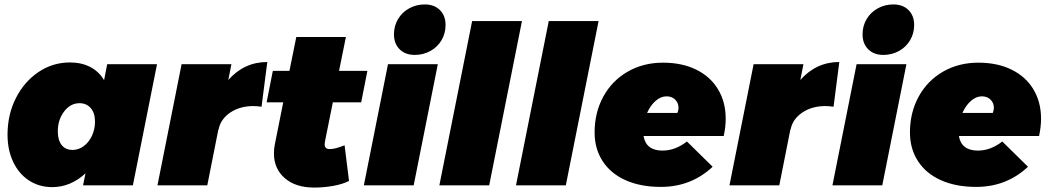

<svg xmlns="http://www.w3.org/2000/svg" viewBox="-20 -837 4737 867"><path d="M14 -229Q14 -319 51.5 -393.5Q89 -468 153.5 -511.5Q218 -555 296 -555Q348 -555 387.5 -534.5Q427 -514 450 -475L464 -547H689L580 0H355L366 -54Q298 8 216 8Q157 8 111 -22Q65 -52 39.5 -106Q14 -160 14 -229ZM409 -288Q409 -326 390 -348.5Q371 -371 339 -371Q298 -371 269.5 -333.5Q241 -296 241 -244Q241 -204 258.5 -182Q276 -160 308 -160Q335 -160 358.5 -177.5Q382 -195 395.5 -224.5Q409 -254 409 -288Z M1187 -557 1161 -355Q1141 -358 1124 -358Q1063 -358 1019.5 -328.5Q976 -299 967 -252H966L916 0H691L800 -547H1025L1011 -476Q1083 -557 1187 -557Z M1448 -201Q1446 -189 1446 -186Q1446 -162 1472 -164Q1494 -164 1536 -181L1556 -20Q1527 -5 1484 2.5Q1441 10 1399 10Q1315 10 1266 -32.5Q1217 -75 1217 -144Q1217 -166 1221 -185L1259 -375H1184L1212 -517H1287L1318 -670H1542L1511 -517H1639L1611 -375H1483Z M1957 -547 1848 0H1623L1732 -547ZM1992 -724Q1992 -686 1973.5 -655Q1955 -624 1923 -606.5Q1891 -589 1853 -589Q1810 -589 1784.5 -614.5Q1759 -640 1759 -682Q1759 -720 1777.5 -751Q1796 -782 1828 -799.5Q1860 -817 1898 -817Q1941 -817 1966.5 -791.5Q1992 -766 1992 -724Z M2337 -742 2189 0H1964L2112 -742Z M2683 -742 2535 0H2310L2458 -742Z M3257 -301Q3257 -264 3248 -223H2886Q2897 -157 2972 -157Q3029 -157 3082 -198L3198 -84Q3101 7 2964 7Q2873 7 2805.5 -23Q2738 -53 2701.5 -109Q2665 -165 2665 -239Q2665 -329 2704.5 -401Q2744 -473 2814.5 -513.5Q2885 -554 2974 -554Q3060 -554 3124 -522.5Q3188 -491 3222.5 -433.5Q3257 -376 3257 -301ZM3044 -350Q3044 -372 3029 -387Q3014 -402 2990 -402Q2964 -402 2940.5 -381.5Q2917 -361 2902 -327H3039Q3044 -340 3044 -350Z M3770 -557 3744 -355Q3724 -358 3707 -358Q3646 -358 3602.5 -328.5Q3559 -299 3550 -252H3549L3499 0H3274L3383 -547H3608L3594 -476Q3666 -557 3770 -557Z M4073 -547 3964 0H3739L3848 -547ZM4108 -724Q4108 -686 4089.5 -655Q4071 -624 4039 -606.5Q4007 -589 3969 -589Q3926 -589 3900.5 -614.5Q3875 -640 3875 -682Q3875 -720 3893.5 -751Q3912 -782 3944 -799.5Q3976 -817 4014 -817Q4057 -817 4082.5 -791.5Q4108 -766 4108 -724Z M4681 -301Q4681 -264 4672 -223H4310Q4321 -157 4396 -157Q4453 -157 4506 -198L4622 -84Q4525 7 4388 7Q4297 7 4229.5 -23Q4162 -53 4125.5 -109Q4089 -165 4089 -239Q4089 -329 4128.5 -401Q4168 -473 4238.5 -513.5Q4309 -554 4398 -554Q4484 -554 4548 -522.5Q4612 -491 4646.5 -433.5Q4681 -376 4681 -301ZM4468 -350Q4468 -372 4453 -387Q4438 -402 4414 -402Q4388 -402 4364.5 -381.5Q4341 -361 4326 -327H4463Q4468 -340 4468 -350Z"/></svg>

Font: Gontserrat Black
Style: Italic
Weight: 900
Italic angle: -11.3°
Designer: Julieta Ulanovsky
Foundry: Julieta Ulanovsky
Version: Version 6.001